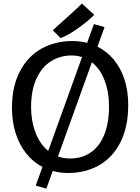

<svg xmlns="http://www.w3.org/2000/svg" viewBox="-20 -987 806 1104"><path d="M717.3 -383.8Q717.3 -257.3 672.6 -169.2Q627.9 -81.1 549.6 -36.6Q471.2 7.8 370.6 7.8Q326.2 7.8 283.2 -3.9L246.6 97.7L185.5 80.1L224.1 -26.9Q169.4 -55.7 129.9 -105.7Q90.3 -155.8 69.6 -222.4Q48.8 -289.1 48.8 -366.7Q48.8 -490.2 94.5 -576.9Q140.1 -663.6 218.5 -707.3Q296.9 -751 394.5 -751Q440.9 -751 481 -740.7L520 -848.6L581.1 -831.1L540.5 -718.8Q595.2 -691.4 635 -643.3Q674.8 -595.2 696 -529.1Q717.3 -462.9 717.3 -383.8ZM257.3 -119.1 451.7 -658.7Q424.3 -668 391.1 -668Q326.2 -668 273.4 -635Q220.7 -602.1 189.7 -535.2Q158.7 -468.3 158.7 -370.1Q158.7 -291.5 184.1 -224.9Q209.5 -158.2 257.3 -119.1ZM606.9 -377Q606.9 -457.5 581.5 -524.4Q556.2 -591.3 508.3 -628.9L313.5 -87.4Q345.2 -75.7 383.3 -75.7Q451.2 -75.7 501.7 -110.4Q552.2 -145 579.6 -212.6Q606.9 -280.3 606.9 -377ZM450.7 -966.8 522 -901.9Q485.8 -864.7 427.2 -823.5Q368.7 -782.2 328.6 -768.1L283.2 -813Q310.5 -837.4 379.9 -900.1Q449.2 -962.9 450.7 -966.8Z"/></svg>

Font: Merriweather Sans
Style: Regular
Weight: 400
Designer: Eben Sorkin
Foundry: Eben Sorkin
Version: Version 1.006; ttfautohint (v1.4.1) -l 6 -r 50 -G 0 -x 11 -H